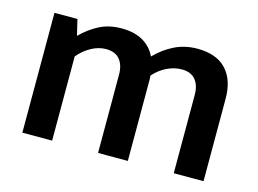

<svg xmlns="http://www.w3.org/2000/svg" viewBox="-73 -609 989 735"><g transform="rotate(15 422.0 -242.0)"><path d="M181 0H63V-475H154L169 -412Q202 -445 240 -464.5Q278 -484 328 -484Q378 -484 412 -464.5Q446 -445 463 -409Q497 -444 538 -464Q579 -484 628 -484Q703 -484 742 -443Q781 -402 781 -326V0H663V-310Q663 -348 645 -370Q627 -392 590 -392Q561 -392 532 -378Q503 -364 480 -338Q481 -331 481 -325.5Q481 -320 481 -313V0H363V-310Q363 -348 345 -370Q327 -392 290 -392Q261 -392 232.5 -376.5Q204 -361 181 -334Z"/></g></svg>

Font: Mukta SemiBold
Style: Regular
Weight: 600
Designer: Girish Dalvi and Yashodeep Gholap
Foundry: Ek Type
Version: Version 2.538;PS 1.002;hotconv 16.6.51;makeotf.lib2.5.65220;